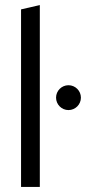

<svg xmlns="http://www.w3.org/2000/svg" viewBox="-20 -737 339 757"><path d="M63 0H137V-717L63 -700ZM250 -303C277 -303 299 -325 299 -352C299 -379 277 -401 250 -401C223 -401 201 -379 201 -352C201 -325 223 -303 250 -303Z"/></svg>

Font: Red Hat Display
Style: Regular
Weight: 400
Designer: Pentagram, MCKL
Foundry: Pentagram, MCKL
Version: Version 1.023